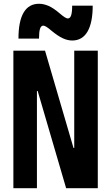

<svg xmlns="http://www.w3.org/2000/svg" viewBox="-20 -999 590 1019"><path d="M51 0V-730H219L370 -214H374V-730H499V0H331L180 -516H176V0ZM363 -784Q339 -784 313 -796Q287 -808 252 -837Q237 -850 226.5 -856.5Q216 -863 210 -863Q198 -863 192.5 -846.5Q187 -830 187 -794H78Q78 -886 105.5 -932.5Q133 -979 187 -979Q211 -979 237 -968Q263 -957 298 -927Q313 -914 323.5 -907.5Q334 -901 340 -901Q352 -901 357.5 -917.5Q363 -934 363 -969H472Q472 -879 444.5 -831.5Q417 -784 363 -784Z"/></svg>

Font: M PLUS Code Latin SemiExpanded SemiBold
Style: Regular
Weight: 600
Width: 6
Designer: Coji Morishita
Foundry: UNDERFOREST DESIGN
Version: Version 1.002; ttfautohint (v1.8.3)